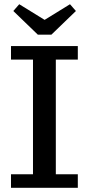

<svg xmlns="http://www.w3.org/2000/svg" viewBox="-20 -888 420 908"><path d="M32 -606V-670H348V-606H244V-64H348V0H32V-64H136V-606ZM71 -868 191 -794 311 -868 339 -836 223 -724H159L43 -836Z"/></svg>

Font: Source Serif 4 Caption
Style: Regular
Weight: 400
Designer: Frank Grießhammer
Foundry: Adobe Systems Incorporated
Version: Version 4.004;hotconv 1.0.117;makeotfexe 2.5.65602